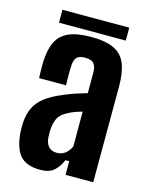

<svg xmlns="http://www.w3.org/2000/svg" viewBox="-107 -760 652 836"><g transform="rotate(15 218.5 -342.0)"><path d="M156 7.5Q94.9 7.5 66.1 -23.6Q37.3 -54.7 31.1 -127.2Q30.6 -137.4 30.5 -150.4Q30.4 -163.4 30.9 -173.3Q34 -212.5 48 -241.1Q62.1 -269.7 91.4 -291.9Q120.6 -314 169.6 -334Q194.9 -344.8 219.4 -353Q244 -361.1 270.2 -368.7V-460.9Q270.2 -487.6 259.6 -501.2Q249 -514.8 218.6 -514.8Q192.9 -514.8 182.1 -503.6Q171.2 -492.4 169.7 -464.9Q169.2 -456.5 169 -439.6Q168.7 -422.7 169 -405.2Q169.2 -387.7 169.7 -377H48.3Q47.8 -386.8 47.3 -410.2Q46.8 -433.6 47.3 -451.2Q49.5 -506.3 66.7 -541.2Q83.9 -576.1 121.4 -592.5Q158.9 -609 222.1 -609Q287.9 -609 325.4 -590.8Q362.9 -572.7 378.5 -533.6Q394.1 -494.5 394.1 -431.9L393.4 0H268.7V-61.6H252Q236.2 -26.5 215 -9.5Q193.8 7.5 156 7.5ZM206.6 -82.7Q227.9 -82.7 243.9 -94.9Q259.9 -107 269.4 -128.1V-285.1Q251.7 -280.5 234.5 -274Q217.3 -267.5 201.1 -258.1Q174.3 -243.4 164.9 -221.9Q155.6 -200.4 154.1 -173.3Q153.7 -163.9 153.7 -154.9Q153.8 -145.9 154.3 -136.9Q156.8 -110.6 170.1 -96.6Q183.3 -82.7 206.6 -82.7ZM69.6 -690.8H370.7V-632.6H69.6Z"/></g></svg>

Font: Big Shoulders Display SC Thin
Style: Regular
Weight: 100
Designer: Patric King
Foundry: XO Type Co
Version: Version 2.002